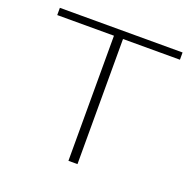

<svg xmlns="http://www.w3.org/2000/svg" viewBox="-118 -778 902 897"><g transform="rotate(20 333.0 -329.0)"><path d="M641 -658V-622H358V0H313V-622H31V-658Z"/></g></svg>

Font: EauTestSC Light
Style: Regular
Weight: 300
Designer: Christian Thalmann (Catharsis Fonts)
Version: Version 0.001;PS 000.001;hotconv 1.0.88;makeotf.lib2.5.64775